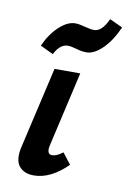

<svg xmlns="http://www.w3.org/2000/svg" viewBox="-78 -701 508 757"><g transform="rotate(10 176.5 -322.5)"><path d="M102 -477 50 -502Q72 -551 105 -581.5Q138 -612 169 -612Q184 -612 207.5 -605.5Q231 -599 246 -599Q277 -599 301 -652L353 -628Q329 -573 295.5 -540Q262 -507 231 -507Q212 -507 190.5 -513.5Q169 -520 155 -520Q124 -520 102 -477ZM111 7Q71 7 51.5 -18Q32 -43 44 -95L119 -421H222L154 -124Q144 -84 169 -84Q186 -84 211 -103L245 -59Q178 7 111 7Z"/></g></svg>

Font: EauTest
Style: Bold Italic
Weight: 700
Italic angle: -12°
Designer: Christian Thalmann (Catharsis Fonts)
Version: Version 0.001;PS 000.001;hotconv 1.0.88;makeotf.lib2.5.64775